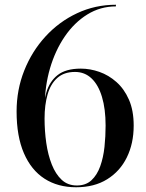

<svg xmlns="http://www.w3.org/2000/svg" viewBox="-20 -780 614 810"><path d="M301 10Q224 10 167.8 -26.2Q111.5 -62.5 80.8 -133.8Q50 -205 50 -310Q50 -401 82.2 -482.2Q114.5 -563.5 171.8 -626Q229 -688.5 305.2 -724.2Q381.5 -760 469 -760V-753Q403.5 -753 348.5 -719Q293.5 -685 253.2 -626Q213 -567 191 -491.8Q169 -416.5 169 -334L168 -280Q168 -227.5 175.2 -177Q182.5 -126.5 198.5 -86Q214.5 -45.5 240.2 -21.5Q266 2.5 304 2.5Q342 2.5 365.8 -19.5Q389.5 -41.5 402.8 -78.5Q416 -115.5 420.8 -160.2Q425.5 -205 425.5 -250Q425.5 -320.5 410.2 -371.2Q395 -422 366.2 -449.2Q337.5 -476.5 296.5 -476.5Q250 -476.5 221.8 -451.2Q193.5 -426 180.8 -381.8Q168 -337.5 168 -280H161.5Q161.5 -340.5 175 -388.2Q188.5 -436 223 -463.2Q257.5 -490.5 321 -490.5Q360 -490.5 399.2 -476.8Q438.5 -463 471.2 -434Q504 -405 524 -359.5Q544 -314 544 -250Q544 -175 515.2 -116.2Q486.5 -57.5 432.2 -23.8Q378 10 301 10Z"/></svg>

Font: BodoniModa_28ptMedium
Style: Regular
Weight: 500
Designer: Owen Earl
Foundry: indestructible type
Version: Version 2.004